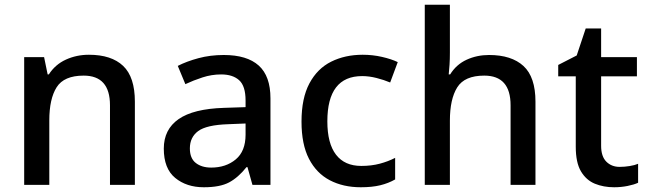

<svg xmlns="http://www.w3.org/2000/svg" viewBox="-20 -780 2736 810"><path d="M355 -549Q450 -549 499.5 -502Q549 -455 549 -351V0H444V-336Q444 -461 333 -461Q250 -461 219 -412Q188 -363 188 -272V0H82V-539H166L181 -466H186Q213 -508 258 -528.5Q303 -549 355 -549Z M924 -548Q1022 -548 1071.5 -503.5Q1121 -459 1121 -365V0H1045L1024 -75H1020Q985 -31 946.5 -10.5Q908 10 840 10Q767 10 719 -29.5Q671 -69 671 -153Q671 -234 733.5 -277.5Q796 -321 925 -325L1016 -328V-356Q1016 -417 989 -441.5Q962 -466 913 -466Q873 -466 834.5 -453.5Q796 -441 762 -425L730 -502Q767 -521 817 -534.5Q867 -548 924 -548ZM943 -256Q851 -253 816 -227Q781 -201 781 -154Q781 -112 806 -92.5Q831 -73 871 -73Q933 -73 974.5 -107.5Q1016 -142 1016 -212V-259Z M1502 10Q1428 10 1371.5 -19.5Q1315 -49 1283.5 -110Q1252 -171 1252 -267Q1252 -366 1285.5 -428.5Q1319 -491 1377.5 -520Q1436 -549 1510 -549Q1552 -549 1591.5 -540Q1631 -531 1658 -518L1626 -432Q1600 -443 1568.5 -451Q1537 -459 1508 -459Q1361 -459 1361 -268Q1361 -175 1397.5 -127.5Q1434 -80 1504 -80Q1547 -80 1582.5 -89.5Q1618 -99 1647 -114V-23Q1619 -7 1584.5 1.5Q1550 10 1502 10Z M1878 -558Q1878 -531 1876.5 -507Q1875 -483 1873 -466H1879Q1905 -508 1948.5 -528Q1992 -548 2043 -548Q2138 -548 2188.5 -501.5Q2239 -455 2239 -351V0H2134V-336Q2134 -461 2023 -461Q1940 -461 1909 -411.5Q1878 -362 1878 -271V0H1772V-760H1878Z M2594 -76Q2615 -76 2636.5 -79.5Q2658 -83 2672 -89V-9Q2655 -1 2627.5 4.5Q2600 10 2571 10Q2526 10 2489.5 -5Q2453 -20 2431 -57Q2409 -94 2409 -161V-458H2335V-506L2413 -546L2451 -660H2516V-539H2667V-458H2516V-165Q2516 -120 2538 -98Q2560 -76 2594 -76Z"/></svg>

Font: Noto Sans Thai Looped Medium
Style: Regular
Weight: 500
Designer: Sasikarn Vongin, Ben Mitchell
Foundry: The Fontpad Ltd
Version: Version 1.001; ttfautohint (v1.8.4.7-5d5b)